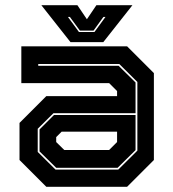

<svg xmlns="http://www.w3.org/2000/svg" viewBox="-20 -718 666 738"><path d="M158 0 55 -103V-245.5L158 -348.5H430V-368L399.5 -398.5H62V-540H468.5L571.5 -437V-103L468.5 0ZM196 -73 132 -136V-220.5L187.5 -276H501V-141L432 -73ZM193.5 -66H434.5L508 -139V-403L438.5 -472H127V-465H436L501 -401V-283H185.5L125 -223V-134ZM227 -141.5H399.5L430 -172V-212H217L196 -191V-172ZM251 -556 139 -698H277.5L314 -644L350.5 -698H489L377 -556ZM283.5 -595H343L385.5 -653H377.5L339.5 -600.5H287L248.5 -653H241Z"/></svg>

Font: Tourney Thin ExtraBold
Style: Regular
Weight: 800
Version: Version 1.015